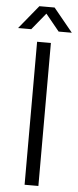

<svg xmlns="http://www.w3.org/2000/svg" viewBox="-84 -912 384 943"><g transform="rotate(5 108.5 -440.0)"><path d="M75 0V-705H143V0ZM-24 -764 71 -880H146L241 -764H176L91 -868H126L41 -764Z"/></g></svg>

Font: TikTok Sans Light
Style: Regular
Weight: 300
Version: Version 4.000